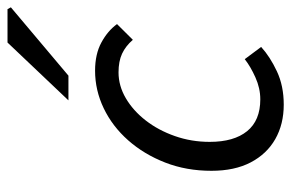

<svg xmlns="http://www.w3.org/2000/svg" viewBox="-154 -621 787 519"><g transform="rotate(-90 239.5 -361.5)"><path d="M216.1 12Q163.3 12 123 -10.9Q82.8 -33.8 60 -77.4Q37.3 -120.9 37.3 -183.4Q37.3 -251.3 59.6 -308.5Q81.9 -365.7 119.6 -408.4Q157.3 -451.1 206.2 -474.6Q255.1 -498 307.8 -498Q352.9 -498 384.2 -480.9Q415.6 -463.9 433.9 -438.7L391.4 -395.9Q374.3 -415.6 353.7 -425.1Q333.2 -434.6 303.4 -434.6Q266.9 -434.6 233.3 -414.8Q199.8 -395.1 173.3 -361Q146.8 -326.9 131.2 -282.3Q115.5 -237.8 115.5 -188.1Q115.5 -122.7 144.4 -87.1Q173.3 -51.4 230.4 -51.4Q260.5 -51.4 289.6 -64.5Q318.8 -77.5 339.1 -93.4L372.1 -49.1Q345.7 -25 306.2 -6.5Q266.8 12 216.1 12ZM227.7 -570 384 -734.7H474.3L479.2 -725.6L294.5 -570Z"/></g></svg>

Font: Source Sans 3
Style: Italic
Weight: 200
Italic angle: -11°
Designer: Paul D. Hunt
Foundry: Adobe
Version: Version 3.046;hotconv 1.0.118;makeotfexe 2.5.65603